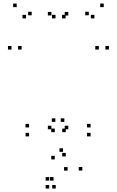

<svg xmlns="http://www.w3.org/2000/svg" viewBox="-20 -760 660 1084"><path d="M491.5 10V-10H471.5V10ZM491.5 -40.5V-60.5H471.5V-40.5ZM343.2 -71.8V-91.8H323.2V-71.8ZM365.5 -30.2V-50.2H345.5V-30.2ZM365.5 -672.5V-692.5H345.5V-672.5ZM350.3 -656.2V-676.2H330.3V-656.2ZM513 -656.2V-676.2H493V-656.2ZM481.2 -673.7V-693.7H461.2V-673.7ZM538 -480.3V-500.3H518V-480.3ZM595 -480.3V-500.3H575V-480.3ZM565.7 -719.8V-739.8H545.7V-719.8ZM74.3 -719.8V-739.8H54.3V-719.8ZM45 -480.3V-500.3H25V-480.3ZM102 -480.3V-500.3H82V-480.3ZM158.8 -673.7V-693.7H138.8V-673.7ZM127 -656.2V-676.2H107V-656.2ZM293.5 -656.3V-676.3H273.5V-656.3ZM270.2 -672.8V-692.8H250.2V-672.8ZM270.2 -30.2V-50.2H250.2V-30.2ZM292.5 -71.8V-91.8H272.5V-71.8ZM144.2 -40.5V-60.5H124.2V-40.5ZM144.2 10V-10H124.2V10ZM294.7 304.5V284.5H274.7V304.5ZM444.7 203V183H424.7V203ZM335.8 97.3V77.3H315.8V97.3ZM351.3 123.3V103.3H331.3V123.3ZM351.3 -14V-34H331.3V-14ZM289.3 -14V-34H269.3V-14ZM289.3 140V120H269.3V140ZM361.7 203.3V183.3H341.7V203.3ZM282.2 259.7V239.7H262.2V259.7ZM257.7 259.7V239.7H237.7V259.7ZM257.7 304.5V284.5H237.7V304.5Z"/></svg>

Font: Monaspace Xenon Dots Var
Style: Regular
Weight: 400
Designer: Riley Cran and the Lettermatic Team
Version: Version 1.100 (Monaspace Xenon Dots)